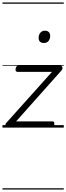

<svg xmlns="http://www.w3.org/2000/svg" viewBox="-20 -1030 535 1550"><path d="M43 0Q25 0 23.5 -14Q22 -28 30 -37L400 -450H121Q112 -450 108 -456Q104 -462 106 -475Q108 -488 114 -494Q120 -500 129 -500H466Q476 -500 480.5 -493.5Q485 -487 484.5 -478.5Q484 -470 476 -461L110 -50H403Q413 -50 416.5 -44Q420 -38 418 -23Q416 -12 410.5 -6Q405 0 395 0ZM334 -683Q314 -683 303 -693.5Q292 -704 292 -725Q292 -749 305.5 -765.5Q319 -782 343 -782Q362 -782 373.5 -771.5Q385 -761 385 -740Q385 -716 372 -699.5Q359 -683 334 -683ZM0 490H495V500H0ZM0 -20H495V0H0ZM0 -505H495V-500H0ZM0 -1010H495V-1000H0Z"/></svg>

Font: Playwrite ZA Guides
Style: Regular
Weight: 400
Designer: Veronika Burian, José Scaglione
Foundry: TypeTogether
Version: Version 1.003